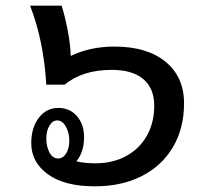

<svg xmlns="http://www.w3.org/2000/svg" viewBox="-20 -646 723 676"><path d="M628 -282Q628 -195 589.5 -129Q551 -63 480 -26.5Q409 10 314 10Q207 10 148.5 -32.5Q90 -75 90 -142Q90 -196 116.5 -231Q143 -266 185 -266Q226 -266 251 -237Q276 -208 276 -163Q276 -111 249 -78Q278 -71 316 -71Q377 -71 424 -96.5Q471 -122 497 -168Q523 -214 523 -274Q523 -335 484.5 -367.5Q446 -400 374 -400Q270 -400 208 -348H143Q134 -502 86 -626H197Q209 -588 218.5 -538.5Q228 -489 229 -449Q297 -482 383 -482Q498 -482 563 -428.5Q628 -375 628 -282ZM185 -88Q202 -88 213 -106Q224 -124 224 -151Q224 -178 212 -200Q200 -222 181 -222Q165 -222 154 -203.5Q143 -185 143 -158Q143 -131 154 -109.5Q165 -88 185 -88Z"/></svg>

Font: KoHo SemiBold
Style: Italic
Weight: 600
Italic angle: -10°
Version: Version 1.000; ttfautohint (v1.6)